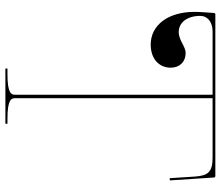

<svg xmlns="http://www.w3.org/2000/svg" viewBox="-72 -728 800 695"><g transform="rotate(90 327.5 -380.0)"><path d="M31.5 -760C28.5 -760 26.5 -757.5 26.5 -755.5C25 -732.5 22.5 -706.5 22.5 -684.5C22.5 -589.5 70 -526 141 -526C191 -526 224.5 -555 224.5 -598.5C224.5 -631 203 -652.5 171.5 -652.5C147 -652.5 126 -627.5 95.5 -627.5C60.5 -627.5 37 -658.5 37 -705.5C37 -732 59.5 -750 93 -750H322.5V-35C322.5 -20.5 316 -7.5 247.5 -7.5H227.5V0H427.5V-7.5H410C341.5 -7.5 335 -20.5 335 -35V-750H550C600.5 -750 615 -735 618.5 -687.5L624.5 -594.5L632.5 -595.5L622 -755.5C622 -759 618.5 -760 617 -760Z"/></g></svg>

Font: ZnikomitNo24
Style: Regular
Weight: 500
Designer: gluk
Foundry: gluk
Version: Version 0.55